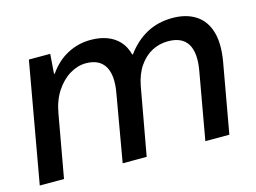

<svg xmlns="http://www.w3.org/2000/svg" viewBox="-75 -636 1021 765"><g transform="rotate(-15 435.0 -254.0)"><path d="M3 0 91 -496H179L173 -415H176Q208 -461 252.5 -484.5Q297 -508 348 -508Q386 -508 415.5 -497Q445 -486 465 -464.5Q485 -443 494 -409H497Q532 -457 579 -482.5Q626 -508 686 -508Q742 -508 780.5 -483.5Q819 -459 834 -410Q849 -361 836 -286L785 0H686L735 -276Q748 -348 725.5 -385.5Q703 -423 645 -423Q609 -423 578.5 -407Q548 -391 525.5 -358.5Q503 -326 494 -277L444 0H345L393 -276Q406 -348 383.5 -385.5Q361 -423 306 -423Q272 -423 239.5 -403.5Q207 -384 182.5 -347Q158 -310 149 -257L103 0Z"/></g></svg>

Font: DM Sans 36pt Medium
Style: Italic
Weight: 500
Italic angle: -10°
Designer: Colophon Foundry, Jonny Pinhorn
Foundry: Colophon Foundry
Version: Version 4.004;gftools[0.9.30]